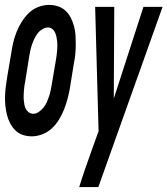

<svg xmlns="http://www.w3.org/2000/svg" viewBox="-37 -548 683 783"><path d="M93 8Q73 8 55.5 2Q38 -4 25.5 -16.5Q13 -29 4.5 -45Q-4 -61 -8.5 -79.5Q-13 -98 -15 -116.5Q-17 -135 -16.5 -154.5Q-16 -174 -13.5 -193.5Q-11 -213 -8 -232L9 -332Q12 -354 17 -375Q22 -396 30.5 -417.5Q39 -439 51.5 -459Q64 -479 80.5 -495Q97 -511 119 -519.5Q141 -528 163 -528Q182 -528 200 -522Q218 -516 231 -503.5Q244 -491 252 -475Q260 -459 265 -440.5Q270 -422 271 -403.5Q272 -385 272 -365.5Q272 -346 270 -326.5Q268 -307 264 -288L248 -188Q244 -166 238.5 -145Q233 -124 224.5 -102.5Q216 -81 204 -61Q192 -41 175 -25Q158 -9 136 -0.5Q114 8 93 8ZM98 -84Q110 -84 121 -91.5Q132 -99 140.5 -109.5Q149 -120 154 -131.5Q159 -143 163 -155Q167 -167 169.5 -179Q172 -191 174 -203L191 -303Q193 -313 194 -322.5Q195 -332 196 -342Q197 -352 197 -361.5Q197 -371 196 -380.5Q195 -390 193 -399Q191 -408 187 -416.5Q183 -425 175.5 -430.5Q168 -436 159 -436Q147 -436 135 -428.5Q123 -421 115.5 -410.5Q108 -400 102.5 -388.5Q97 -377 93 -365Q89 -353 86.5 -341Q84 -329 82 -317L66 -217Q64 -207 62.5 -197.5Q61 -188 60.5 -178Q60 -168 59.5 -158.5Q59 -149 60 -139.5Q61 -130 62.5 -121Q64 -112 68.5 -103.5Q73 -95 81 -89.5Q89 -84 98 -84ZM286 215Q298 176 311.5 137Q325 98 339 59L365 -13L351 -520H429L427 -146L548 -520H626L364 215Z"/></svg>

Font: Iosevka SmBd Ex Obl
Style: Regular
Weight: 600
Width: 7
Italic angle: -9°
Monospace: yes
Designer: Belleve Invis
Foundry: Belleve Invis
Version: Version 32.5.0; ttfautohint (v1.8.4)